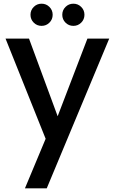

<svg xmlns="http://www.w3.org/2000/svg" viewBox="-20 -760 622 1039"><path d="M571 -551 233 259H115L227 -9L10 -551H137L292 -131L453 -551ZM145 -680Q145 -705 162.5 -722.5Q180 -740 205 -740Q230 -740 247.5 -722.5Q265 -705 265 -680Q265 -655 247.5 -637.5Q230 -620 205 -620Q180 -620 162.5 -637.5Q145 -655 145 -680ZM317 -680Q317 -705 334.5 -722.5Q352 -740 377 -740Q402 -740 419.5 -722.5Q437 -705 437 -680Q437 -655 419.5 -637.5Q402 -620 377 -620Q352 -620 334.5 -637.5Q317 -655 317 -680Z"/></svg>

Font: Poppins-tnum Medium
Style: Regular
Weight: 500
Designer: Ninad Kale (Devanagari), Jonny Pinhorn (Latin)
Foundry: Indian Type Foundry
Version: Version 4.004